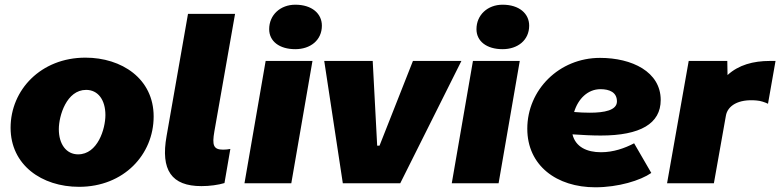

<svg xmlns="http://www.w3.org/2000/svg" viewBox="-20 -779 3316 816"><path d="M316 15C506 15 633 -122 633 -284C633 -445 497 -534 343 -534C154 -534 25 -397 25 -236C25 -78 157 15 316 15ZM312 -123C262 -123 230 -166 230 -230C230 -287 263 -397 346 -397C397 -397 428 -354 428 -290C428 -231 395 -123 312 -123Z M836 12C871 12 908 7 934 -1L959 -146C949 -144 939 -143 928 -143C887 -143 881 -162 891 -220L979 -720H779L688 -201C662 -56 709 12 836 12Z M1019 0H1218L1308 -520H1109ZM1235 -570C1299 -570 1348 -608 1348 -670C1348 -721 1306 -759 1235 -759C1172 -759 1124 -716 1124 -655C1124 -604 1167 -570 1235 -570Z M1437 0H1681L1941 -520H1735L1593 -160H1583L1564 -520H1358Z M1900 0H2099L2189 -520H1990ZM2116 -570C2180 -570 2229 -608 2229 -670C2229 -721 2187 -759 2116 -759C2053 -759 2005 -716 2005 -655C2005 -604 2048 -570 2116 -570Z M2510 17C2608 17 2702 -12 2748 -44L2675 -170C2635 -149 2587 -132 2534 -132C2475 -132 2426 -154 2413 -208C2457 -205 2497 -203 2533 -203C2702 -203 2788 -254 2788 -354C2788 -474 2666 -533 2530 -533C2356 -533 2221 -397 2221 -232C2221 -75 2346 17 2510 17ZM2420 -303C2437 -359 2478 -400 2532 -400C2570 -400 2602 -387 2602 -348C2602 -310 2548 -300 2487 -300C2465 -300 2442 -301 2420 -303Z M2815 0H3014L3065 -287C3072 -329 3117 -359 3195 -352C3212 -351 3232 -344 3244 -338L3276 -520H3252C3181 -520 3119 -503 3072 -460L3071 -520H2907Z"/></svg>

Font: Fixel Display 20240404 Black
Style: Italic
Weight: 900
Italic angle: -10°
Designer: AlfaBravo + MacPaw
Foundry: Kyrylo Tkachov, Marchela Mozhyna, Serhii Makarenko, Maria Weinstein, Zakhar Kryvoshyya
Version: Version 1.211;Glyphs 3.2 (3225)